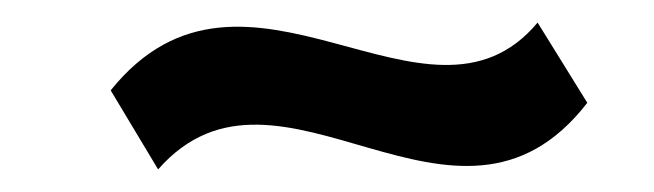

<svg xmlns="http://www.w3.org/2000/svg" viewBox="-20 -399 579 170"><path d="M456 -379C359 -263 197 -467 78 -319L120 -249C227 -371 384 -158 500 -308Z"/></svg>

Font: Advent Pro
Style: Bold
Weight: 700
Designer: Andreas Kalpakidis
Foundry: Andreas Kalpakidis
Version: Version 2.002 2008